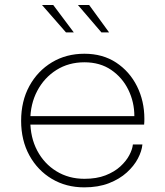

<svg xmlns="http://www.w3.org/2000/svg" viewBox="-20 -758 677 786"><path d="M90 -248V-282.5H539.5L530 -273.5Q530 -276.5 530 -278.5Q530 -280.5 530 -282.5Q530 -340 505.5 -390.2Q481 -440.5 435.2 -471.8Q389.5 -503 325.5 -503Q261 -503 211 -471.5Q161 -440 132.5 -386Q104 -332 104 -264.5Q104 -195 132.5 -141.2Q161 -87.5 211.2 -56.8Q261.5 -26 325.5 -26Q375.5 -26 412 -40.2Q448.5 -54.5 472.5 -76.5Q496.5 -98.5 509.2 -122.5Q522 -146.5 524 -166.5H563Q560.5 -139.5 544.5 -109Q528.5 -78.5 499 -51.8Q469.5 -25 426 -8Q382.5 9 325 9Q250.5 9 192.2 -25.8Q134 -60.5 100.2 -122Q66.5 -183.5 66.5 -263.5Q66.5 -344 100.2 -405.8Q134 -467.5 192.5 -502.8Q251 -538 325.5 -538Q400.5 -538 455.5 -501.8Q510.5 -465.5 540.8 -405Q571 -344.5 571 -271.5Q571 -266.5 570.8 -259Q570.5 -251.5 570 -248ZM426.5 -625.5H395L299 -737.5H345ZM282 -625.5H250L152 -737.5H198Z"/></svg>

Font: Epilogue ExtraLight
Style: Regular
Weight: 250
Designer: Tyler Finck
Foundry: Etcetera Type Co
Version: Version 2.112